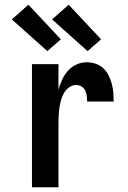

<svg xmlns="http://www.w3.org/2000/svg" viewBox="-20 -791 540 811"><path d="M115 0V-520H227V-412Q233 -434 242.5 -454.5Q252 -475 267 -492Q282 -509 303 -518.5Q324 -528 346 -528Q365 -528 383.5 -522Q402 -516 416 -503Q430 -490 438.5 -473Q447 -456 452 -437.5Q457 -419 458.5 -400Q460 -381 460 -362H348Q348 -374 346.5 -386Q345 -398 340 -408.5Q335 -419 324.5 -425.5Q314 -432 302 -432Q286 -432 272.5 -422.5Q259 -413 251 -399.5Q243 -386 238.5 -370.5Q234 -355 231.5 -339Q229 -323 228 -307.5Q227 -292 227 -276V0ZM350 -575 200 -709 270 -771 407 -625ZM180 -575 30 -709 100 -771 237 -625Z"/></svg>

Font: Iosevka Term Curly
Style: Bold
Weight: 700
Designer: Belleve Invis
Foundry: Belleve Invis
Version: Version 32.3.0